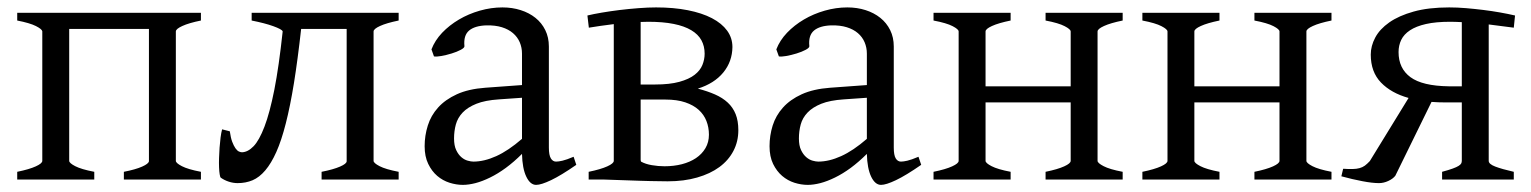

<svg xmlns="http://www.w3.org/2000/svg" viewBox="-20 -489 4170 523"><path d="M317.4 0V-21Q349.6 -27.3 367.2 -35.2Q384.8 -43 385.7 -49.8V-410.2H168.5V-50.8Q168.5 -44.9 184.8 -36.4Q201.2 -27.8 236.8 -21V0H26.9V-21Q60.1 -27.8 77.6 -35.9Q95.2 -43.9 95.2 -50.8V-403.8Q94.2 -409.7 77.9 -418Q61.5 -426.3 26.9 -433.1V-454.1H527.3V-433.1Q494.1 -426.3 476.6 -418.2Q459 -410.2 459 -403.3V-50.8Q459 -44.9 475.3 -36.4Q491.7 -27.8 527.3 -21V0Z M856 0V-21Q888.2 -27.3 906.2 -35.2Q924.3 -43 924.3 -49.8V-410.2H800.3Q791 -326.7 780.8 -263.2Q770.5 -199.7 758.5 -152.8Q746.6 -106 732.7 -75Q718.8 -43.9 702.6 -24.9Q686.5 -5.9 668 2Q649.4 9.8 627.4 9.8Q615.2 9.8 603.3 5.9Q591.3 2 581.5 -4.9Q579.6 -6.3 578.4 -14.2Q577.1 -22 576.7 -33.4Q576.2 -44.9 576.7 -58.8Q577.1 -72.8 578.1 -86.9Q579.1 -101.1 580.8 -114.3Q582.5 -127.4 585 -136.7L606 -131.3Q608.4 -113.8 612.5 -102.8Q616.7 -91.8 621.3 -85.2Q626 -78.6 630.6 -76.4Q635.3 -74.2 639.2 -74.2Q655.3 -74.7 670.7 -90.6Q686 -106.4 700.4 -144Q714.8 -181.6 727.3 -244.6Q739.7 -307.6 750 -403.3Q749.5 -406.2 742.7 -409.9Q735.8 -413.6 724.4 -417.7Q712.9 -421.9 697.8 -425.8Q682.6 -429.7 665.5 -433.1V-454.1H1065.9V-433.1Q1032.7 -426.3 1015.1 -418.2Q997.6 -410.2 997.6 -403.3V-50.8Q997.6 -44.9 1013.9 -36.4Q1030.3 -27.8 1065.9 -21V0Z M1269.5 -48.8Q1298.8 -48.8 1331.8 -63.7Q1364.7 -78.6 1401.9 -110.8V-222.7L1338.9 -218.3Q1301.3 -215.8 1277.6 -206.3Q1253.9 -196.8 1240.2 -182.4Q1226.6 -168 1221.7 -149.9Q1216.8 -131.8 1216.8 -111.8Q1216.8 -92.3 1222.7 -80.1Q1228.5 -67.9 1236.8 -60.8Q1245.1 -53.7 1254.2 -51.3Q1263.2 -48.8 1269.5 -48.8ZM1549.8 -40Q1508.3 -11.2 1481.2 1.7Q1454.1 14.6 1440.4 14.6Q1424.3 14.6 1413.6 -7.8Q1402.8 -30.3 1401.9 -69.8Q1379.9 -47.9 1357.9 -31.7Q1335.9 -15.6 1314.9 -5.4Q1293.9 4.9 1275.1 9.8Q1256.3 14.6 1240.7 14.6Q1223.1 14.6 1204.6 8.8Q1186 2.9 1171.1 -9.8Q1156.2 -22.5 1146.5 -42.5Q1136.7 -62.5 1136.7 -90.8Q1136.7 -119.6 1145.3 -147Q1153.8 -174.3 1173.3 -196Q1192.9 -217.8 1224.4 -232.2Q1255.9 -246.6 1301.8 -250L1401.9 -257.3V-342.8Q1401.9 -359.4 1395.8 -373.8Q1389.6 -388.2 1377.4 -398.7Q1365.2 -409.2 1347.2 -414.8Q1329.1 -420.4 1305.2 -419.9Q1273.4 -418.9 1257.8 -405.8Q1242.2 -392.6 1245.1 -363.3Q1245.6 -358.9 1235.1 -353.3Q1224.6 -347.7 1210.2 -343.3Q1195.8 -338.9 1181.9 -336.4Q1168 -334 1162.1 -335.4L1155.3 -354.5Q1164.6 -378.9 1184.3 -399.7Q1204.1 -420.4 1230.2 -435.8Q1256.3 -451.2 1287.1 -460Q1317.9 -468.8 1348.6 -468.8Q1375.5 -468.8 1398.4 -461.4Q1421.4 -454.1 1438.5 -440.4Q1455.6 -426.8 1465.3 -407Q1475.1 -387.2 1475.1 -362.3V-86.9Q1475.1 -66.4 1480.5 -57.6Q1485.8 -48.8 1494.6 -48.8Q1501.5 -48.8 1512.2 -51.3Q1522.9 -53.7 1542.5 -62Z M1745.1 -429.7Q1740.2 -429.7 1735.4 -429.4Q1730.5 -429.2 1725.1 -429.2V-258.8H1764.2Q1804.2 -258.8 1830.6 -266.1Q1856.9 -273.4 1872.1 -285.2Q1887.2 -296.9 1893.3 -312Q1899.4 -327.1 1899.4 -342.8Q1899.4 -363.3 1890.6 -379.4Q1881.8 -395.5 1863 -406.7Q1844.2 -418 1815.2 -423.8Q1786.1 -429.7 1745.1 -429.7ZM1725.1 -217.8V-52.7Q1725.1 -51.8 1726.1 -48.8Q1738.3 -42 1755.6 -39.1Q1772.9 -36.1 1790 -36.1Q1815.4 -36.1 1837.4 -41.7Q1859.4 -47.4 1875.7 -58.3Q1892.1 -69.3 1901.6 -85.4Q1911.1 -101.6 1911.1 -122.1Q1911.1 -142.1 1904.3 -159.4Q1897.5 -176.8 1883.3 -189.7Q1869.1 -202.6 1846.7 -210.2Q1824.2 -217.8 1793 -217.8ZM1991.2 -134.3Q1991.2 -103.5 1977.8 -77.9Q1964.4 -52.2 1939.5 -33.9Q1914.6 -15.6 1878.9 -5.4Q1843.3 4.9 1798.8 4.9Q1790 4.9 1777.6 4.6Q1765.1 4.4 1751.2 4.2Q1737.3 3.9 1722.4 3.4Q1707.5 2.9 1693.4 2.4Q1659.7 1.5 1623 0H1583.5V-21Q1616.7 -27.8 1634.3 -35.9Q1651.9 -43.9 1651.9 -50.8V-423.3Q1633.3 -420.9 1615.7 -418.5Q1598.1 -416 1584 -413.6L1580.1 -446.8Q1596.2 -450.7 1619.1 -454.6Q1642.1 -458.5 1667.7 -461.7Q1693.4 -464.8 1719.5 -466.8Q1745.6 -468.8 1767.1 -468.8Q1814.9 -468.8 1853.5 -461.2Q1892.1 -453.6 1919.2 -439.5Q1946.3 -425.3 1960.7 -405.5Q1975.1 -385.7 1975.1 -360.8Q1974.6 -321.3 1950.2 -291.5Q1925.8 -261.7 1880.9 -247.6Q1907.2 -240.7 1927.7 -231.7Q1948.2 -222.7 1962.4 -209.5Q1976.6 -196.3 1983.9 -178Q1991.2 -159.7 1991.2 -134.3Z M2209 -48.8Q2238.3 -48.8 2271.2 -63.7Q2304.2 -78.6 2341.3 -110.8V-222.7L2278.3 -218.3Q2240.7 -215.8 2217 -206.3Q2193.4 -196.8 2179.7 -182.4Q2166 -168 2161.1 -149.9Q2156.2 -131.8 2156.2 -111.8Q2156.2 -92.3 2162.1 -80.1Q2168 -67.9 2176.3 -60.8Q2184.6 -53.7 2193.6 -51.3Q2202.6 -48.8 2209 -48.8ZM2489.3 -40Q2447.8 -11.2 2420.7 1.7Q2393.6 14.6 2379.9 14.6Q2363.8 14.6 2353 -7.8Q2342.3 -30.3 2341.3 -69.8Q2319.3 -47.9 2297.4 -31.7Q2275.4 -15.6 2254.4 -5.4Q2233.4 4.9 2214.6 9.8Q2195.8 14.6 2180.2 14.6Q2162.6 14.6 2144 8.8Q2125.5 2.9 2110.6 -9.8Q2095.7 -22.5 2085.9 -42.5Q2076.2 -62.5 2076.2 -90.8Q2076.2 -119.6 2084.7 -147Q2093.3 -174.3 2112.8 -196Q2132.3 -217.8 2163.8 -232.2Q2195.3 -246.6 2241.2 -250L2341.3 -257.3V-342.8Q2341.3 -359.4 2335.2 -373.8Q2329.1 -388.2 2316.9 -398.7Q2304.7 -409.2 2286.6 -414.8Q2268.6 -420.4 2244.6 -419.9Q2212.9 -418.9 2197.3 -405.8Q2181.6 -392.6 2184.6 -363.3Q2185.1 -358.9 2174.6 -353.3Q2164.1 -347.7 2149.7 -343.3Q2135.3 -338.9 2121.3 -336.4Q2107.4 -334 2101.6 -335.4L2094.7 -354.5Q2104 -378.9 2123.8 -399.7Q2143.6 -420.4 2169.7 -435.8Q2195.8 -451.2 2226.6 -460Q2257.3 -468.8 2288.1 -468.8Q2314.9 -468.8 2337.9 -461.4Q2360.8 -454.1 2377.9 -440.4Q2395 -426.8 2404.8 -407Q2414.6 -387.2 2414.6 -362.3V-86.9Q2414.6 -66.4 2419.9 -57.6Q2425.3 -48.8 2434.1 -48.8Q2440.9 -48.8 2451.7 -51.3Q2462.4 -53.7 2481.9 -62Z M2828.1 0V-21Q2861.3 -27.8 2878.9 -35.9Q2896.5 -43.9 2896.5 -50.8V-210H2664.6V-50.8Q2664.6 -44.9 2680.9 -36.4Q2697.3 -27.8 2732.9 -21V0H2522.9V-21Q2556.2 -27.8 2573.7 -35.9Q2591.3 -43.9 2591.3 -50.8V-403.3Q2591.3 -409.2 2575 -417.7Q2558.6 -426.3 2522.9 -433.1V-454.1H2732.9V-433.1Q2699.7 -426.3 2682.1 -418.2Q2664.6 -410.2 2664.6 -403.3V-253.9H2896.5V-403.3Q2896.5 -409.2 2880.1 -417.7Q2863.8 -426.3 2828.1 -433.1V-454.1H3038.1V-433.1Q3004.9 -426.3 2987.3 -418.2Q2969.7 -410.2 2969.7 -403.3V-50.8Q2969.7 -44.9 2986.1 -36.4Q3002.4 -27.8 3038.1 -21V0Z M3397 0V-21Q3430.2 -27.8 3447.8 -35.9Q3465.3 -43.9 3465.3 -50.8V-210H3233.4V-50.8Q3233.4 -44.9 3249.8 -36.4Q3266.1 -27.8 3301.8 -21V0H3091.8V-21Q3125 -27.8 3142.6 -35.9Q3160.2 -43.9 3160.2 -50.8V-403.3Q3160.2 -409.2 3143.8 -417.7Q3127.4 -426.3 3091.8 -433.1V-454.1H3301.8V-433.1Q3268.6 -426.3 3251 -418.2Q3233.4 -410.2 3233.4 -403.3V-253.9H3465.3V-403.3Q3465.3 -409.2 3449 -417.7Q3432.6 -426.3 3397 -433.1V-454.1H3606.9V-433.1Q3573.7 -426.3 3556.2 -418.2Q3538.6 -410.2 3538.6 -403.3V-50.8Q3538.6 -44.9 3554.9 -36.4Q3571.3 -27.8 3606.9 -21V0Z M3789.6 -347.2Q3789.6 -302.7 3822 -278.8Q3854.5 -254.9 3926.3 -253.9H3961.9V-428.7Q3953.6 -429.2 3945.6 -429.4Q3937.5 -429.7 3930.7 -429.7Q3891.1 -429.7 3864.3 -423.6Q3837.4 -417.5 3820.8 -406.5Q3804.2 -395.5 3796.9 -380.4Q3789.6 -365.2 3789.6 -347.2ZM3638.7 -29.3Q3653.8 -28.3 3664.6 -28.6Q3675.3 -28.8 3683.3 -31Q3691.4 -33.2 3697.8 -37.8Q3704.1 -42.5 3711.4 -50.3L3816.9 -222.2Q3769.5 -235.4 3741.7 -264.2Q3713.9 -293 3713.9 -340.3Q3713.9 -363.8 3726.1 -386.7Q3738.3 -409.7 3764.4 -428Q3790.5 -446.3 3830.8 -457.5Q3871.1 -468.8 3927.7 -468.8Q3949.7 -468.8 3973.4 -466.8Q3997.1 -464.8 4020.5 -461.9Q4043.9 -459 4065.9 -455.1Q4087.9 -451.2 4106.9 -446.8L4103.5 -413.6L4035.2 -422.4V-50.8Q4035.2 -42 4053.2 -35.2Q4071.3 -28.3 4103.5 -21V0H3908.2V-21Q3926.3 -25.9 3937 -29.8Q3947.8 -33.7 3953.1 -37.1Q3958.5 -40.5 3960.2 -43.7Q3961.9 -46.9 3961.9 -50.8V-210H3919.4Q3898.4 -210 3879.4 -211.4L3780.8 -10.3Q3774.4 -2 3761.7 3.9Q3749 9.8 3736.3 9.8Q3718.3 9.8 3691.2 4.6Q3664.1 -0.5 3633.8 -8.8Z"/></svg>

Font: Noto Serif Devanagari
Style: Bold
Weight: 700
Designer: Monotype Design Team
Foundry: Monotype Imaging Inc.
Version: Version 1.01